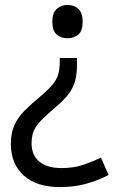

<svg xmlns="http://www.w3.org/2000/svg" viewBox="-20 -566 474 778"><path d="M292 -304Q292 -267 284.5 -239Q277 -211 259 -186.5Q241 -162 208 -134Q170 -102 148 -79.5Q126 -57 117 -36Q108 -15 108 15Q108 63 139.5 89Q171 115 229 115Q279 115 317 102Q355 89 389 73L420 143Q380 164 331.5 178Q283 192 223 192Q128 192 76 145Q24 98 24 17Q24 -28 38.5 -59.5Q53 -91 79.5 -117.5Q106 -144 142 -174Q176 -203 193 -223.5Q210 -244 216 -265Q222 -286 222 -314V-331H292ZM315 -478Q315 -441 297.5 -426Q280 -411 253 -411Q228 -411 210 -426Q192 -441 192 -478Q192 -514 210 -530Q228 -546 253 -546Q280 -546 297.5 -530Q315 -514 315 -478Z"/></svg>

Font: Noto Sans Old Turkic
Style: Regular
Weight: 400
Designer: Monotype Design Team
Foundry: Monotype Imaging Inc.
Version: Version 2.003; ttfautohint (v1.8.4.7-5d5b)